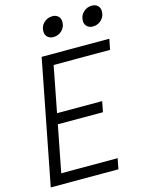

<svg xmlns="http://www.w3.org/2000/svg" viewBox="-165 -1274 1041 1370"><g transform="rotate(-15 356.0 -588.5)"><path d="M562.5 -1087.9Q562.5 -1127 589.2 -1152Q615.9 -1177.1 651.7 -1177.1Q679 -1177.1 695.3 -1161.5Q711.6 -1145.8 711.6 -1120.4Q711.6 -1081.4 685.2 -1056.3Q658.9 -1031.2 623 -1031.2Q595.7 -1031.2 579.1 -1046.9Q562.5 -1062.5 562.5 -1087.9ZM270.8 -1087.9Q270.8 -1127 297.5 -1152Q324.2 -1177.1 360 -1177.1Q387.4 -1177.1 403.6 -1161.5Q419.9 -1145.8 419.9 -1120.4Q419.9 -1081.4 393.6 -1056.3Q367.2 -1031.2 331.4 -1031.2Q304 -1031.2 287.4 -1046.9Q270.8 -1062.5 270.8 -1087.9ZM212.2 -916.7H712.2L696.6 -838.5H279.9L214.2 -500H547.5L532.6 -421.9H199.2L132.2 -78.1H548.8L533.9 0H33.9Z"/></g></svg>

Font: Monoid
Style: Italic
Weight: 400
Width: 4
Italic angle: -11°
Monospace: yes
Version: Version 0.61